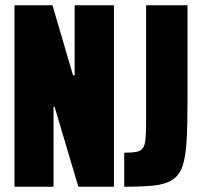

<svg xmlns="http://www.w3.org/2000/svg" viewBox="-20 -708 762 728"><path d="M35 0V-688H179L257 -422H263V-688H412V0H277L187 -303H183V0ZM451 0V-129Q479 -129 496 -132Q513 -135 521 -145.5Q529 -156 531.5 -178.5Q534 -201 534 -239V-688H691V-328Q691 -234 687.5 -173.5Q684 -113 672 -78Q660 -43 633.5 -26Q607 -9 563 -4.5Q519 0 451 0Z"/></svg>

Font: Saira ExtraCondensed Black
Style: Regular
Weight: 900
Width: 2
Designer: Hector Gatti with collaboration of the Omnibus-Type team
Foundry: Omnibus-Type
Version: Version 1.101